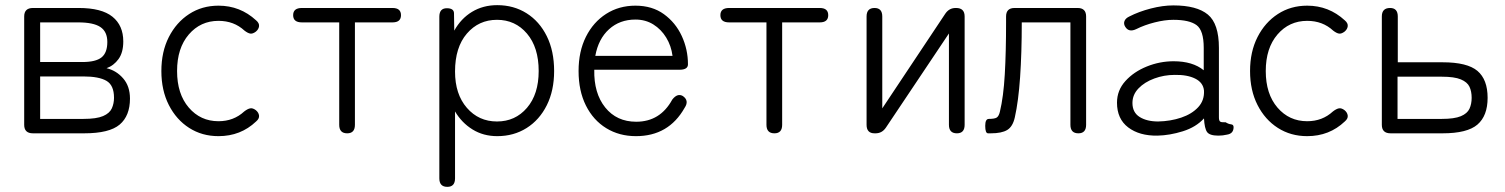

<svg xmlns="http://www.w3.org/2000/svg" viewBox="-20 -518 5847 746"><path d="M108 0Q74 0 74 -33V-454Q74 -487 108 -487H286Q375 -487 417 -453Q459 -419 459 -357Q459 -314 440.5 -288.5Q422 -263 394 -253Q432 -244 458.5 -213.5Q485 -183 485 -135Q485 -68 445 -34Q405 0 307 0ZM136 -56H304Q355 -56 380.5 -67Q406 -78 414.5 -97Q423 -116 423 -138Q423 -187 393.5 -204Q364 -221 304 -221H136ZM136 -277H300Q352 -277 374.5 -295Q397 -313 397 -355Q397 -395 370 -413Q343 -431 284 -431H136Z M829 11Q765 11 715 -21Q665 -53 636 -110Q607 -167 607 -242Q607 -317 636 -374Q665 -431 715 -463.5Q765 -496 829 -496Q913 -496 975 -439Q988 -428 986.5 -416Q985 -404 974 -395Q962 -386 952.5 -387.5Q943 -389 930 -399Q889 -437 829 -437Q759 -437 713.5 -384Q668 -331 668 -242Q668 -153 713.5 -100Q759 -47 829 -47Q888 -47 929 -85Q942 -95 952 -97Q962 -99 974 -90Q985 -81 986.5 -69Q988 -57 975 -46Q915 11 829 11Z M1329 0Q1298 0 1298 -33V-431H1153Q1119 -431 1119 -459Q1119 -487 1153 -487H1505Q1538 -487 1538 -459Q1538 -431 1505 -431H1359V-33Q1359 0 1329 0Z M1718 208Q1687 208 1687 175V-453Q1687 -486 1716 -486Q1744 -486 1744 -466L1745 -399Q1771 -446 1814 -472Q1857 -498 1912 -498Q1976 -498 2026 -466.5Q2076 -435 2104.5 -377.5Q2133 -320 2133 -242Q2133 -166 2104.5 -109Q2076 -52 2026 -20.5Q1976 11 1912 11Q1858 11 1816 -15Q1774 -41 1748 -85V175Q1748 208 1718 208ZM1911 -46Q1982 -46 2027.5 -99Q2073 -152 2073 -242Q2073 -334 2027.5 -387.5Q1982 -441 1911 -441Q1840 -441 1794 -387.5Q1748 -334 1748 -240Q1748 -152 1794 -99Q1840 -46 1911 -46Z M2451 11Q2386 11 2335.5 -20Q2285 -51 2256.5 -108Q2228 -165 2228 -242Q2228 -318 2256.5 -375Q2285 -432 2335 -464Q2385 -496 2449 -496Q2514 -496 2559.5 -463Q2605 -430 2629 -378Q2653 -326 2653 -268Q2653 -247 2620 -247H2289Q2287 -156 2331.5 -100.5Q2376 -45 2452 -45Q2545 -45 2592 -131Q2612 -157 2633 -145Q2659 -127 2640 -99Q2578 11 2451 11ZM2293 -301H2593Q2588 -340 2568.5 -372Q2549 -404 2518.5 -423Q2488 -442 2449 -442Q2388 -442 2346.5 -404.5Q2305 -367 2293 -301Z M2989 0Q2958 0 2958 -33V-431H2813Q2779 -431 2779 -459Q2779 -487 2813 -487H3165Q3198 -487 3198 -459Q3198 -431 3165 -431H3019V-33Q3019 0 2989 0Z M3378 0Q3347 0 3347 -33V-454Q3347 -487 3378 -487Q3408 -487 3408 -454V-97L3653 -465Q3668 -487 3693 -487H3695Q3728 -487 3728 -454V-33Q3728 0 3698 0Q3667 0 3667 -33V-388L3422 -22Q3407 0 3382 0Z M3819 0Q3808 0 3808 -29Q3808 -56 3822 -56Q3845 -56 3853 -61.5Q3861 -67 3865 -84Q3879 -142 3884 -229Q3889 -316 3889 -431V-454Q3889 -487 3922 -487H4167Q4200 -487 4200 -454V-33Q4200 0 4170 0Q4139 0 4139 -33V-431H3950Q3950 -312 3943.5 -218Q3937 -124 3923 -62Q3915 -26 3893.5 -13Q3872 0 3830 0Z M4477 9Q4407 10 4363.5 -23Q4320 -56 4320 -119Q4320 -167 4352.5 -203Q4385 -239 4435.5 -259.5Q4486 -280 4540 -280Q4614 -280 4657 -245V-332Q4657 -400 4629 -420.5Q4601 -441 4539 -441Q4506 -441 4466.5 -431Q4427 -421 4395 -405Q4366 -391 4352 -414Q4345 -425 4349 -436Q4353 -447 4368 -454Q4405 -473 4451.5 -485Q4498 -497 4539 -497Q4630 -497 4673 -461.5Q4716 -426 4716 -332V-62Q4716 -49 4721 -45.5Q4726 -42 4742 -43Q4753 -36 4763 -35Q4773 -34 4773 -24Q4773 1 4748 5Q4740 7 4731 8Q4722 9 4714 9Q4680 9 4670 -5Q4660 -19 4658 -58Q4627 -24 4576 -8Q4525 8 4477 9ZM4480 -46Q4528 -47 4569.5 -61Q4611 -75 4635.5 -101.5Q4660 -128 4658 -166Q4655 -197 4624 -212.5Q4593 -228 4544 -227Q4503 -227 4465 -213Q4427 -199 4403.5 -174.5Q4380 -150 4380 -118Q4380 -81 4408 -63.5Q4436 -46 4480 -46Z M5059 11Q4995 11 4945 -21Q4895 -53 4866 -110Q4837 -167 4837 -242Q4837 -317 4866 -374Q4895 -431 4945 -463.5Q4995 -496 5059 -496Q5143 -496 5205 -439Q5218 -428 5216.5 -416Q5215 -404 5204 -395Q5192 -386 5182.5 -387.5Q5173 -389 5160 -399Q5119 -437 5059 -437Q4989 -437 4943.5 -384Q4898 -331 4898 -242Q4898 -153 4943.5 -100Q4989 -47 5059 -47Q5118 -47 5159 -85Q5172 -95 5182 -97Q5192 -99 5204 -90Q5215 -81 5216.5 -69Q5218 -57 5205 -46Q5145 11 5059 11Z M5383 0Q5349 0 5349 -33V-454Q5349 -487 5381 -487Q5411 -487 5411 -454V-276H5585Q5681 -276 5720.5 -242.5Q5760 -209 5760 -138Q5760 -68 5720.5 -34Q5681 0 5585 0ZM5410 -56H5582Q5631 -56 5656 -66.5Q5681 -77 5689.5 -95.5Q5698 -114 5698 -138Q5698 -163 5689.5 -181Q5681 -199 5656 -209.5Q5631 -220 5582 -220H5410Z"/></svg>

Font: Shin Retro Maru Gothic Regular
Style: Regular
Weight: 400
Designer: Iose
Foundry: Typographish
Version: Version 1.002